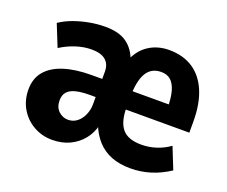

<svg xmlns="http://www.w3.org/2000/svg" viewBox="-91 -646 943 797"><g transform="rotate(20 380.5 -247.5)"><path d="M202 11Q157 11 119.5 -10.5Q82 -32 60.5 -69Q39 -106 39 -152Q39 -202 66.5 -234Q94 -266 144.5 -282Q195 -298 265 -298H330V-218H286Q251 -218 226 -212Q201 -206 188.5 -192Q176 -178 176 -154Q176 -124 194 -107Q212 -90 236 -90Q258 -90 275 -103Q292 -116 302 -138.5Q312 -161 312 -187V-331Q312 -363 291.5 -380.5Q271 -398 230 -398Q196 -398 160.5 -386.5Q125 -375 94 -355L55 -452Q82 -470 114 -481.5Q146 -493 181 -499.5Q216 -506 251 -506Q312 -506 346.5 -481Q381 -456 397 -409H386Q406 -457 444.5 -481.5Q483 -506 533 -506Q594 -506 637.5 -478Q681 -450 704.5 -395Q728 -340 728 -261V-212H425V-293H623L608 -277Q608 -323 599.5 -352Q591 -381 575 -395Q559 -409 533 -409Q489 -409 468 -373Q447 -337 447 -263V-222Q447 -158 472.5 -127.5Q498 -97 557 -97Q591 -97 623 -107.5Q655 -118 681 -137L719 -42Q678 -15 635.5 -2Q593 11 548 11Q500 11 464 -3Q428 -17 402 -45Q376 -73 360 -114H367Q359 -78 336 -49.5Q313 -21 279 -5Q245 11 202 11Z"/></g></svg>

Font: Nunito Sans 10pt Condensed ExtraBold
Style: Regular
Weight: 800
Width: 3
Designer: Vernon Adams
Foundry: Vernon Adams
Version: Version 3.101;gftools[0.9.27]